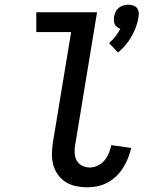

<svg xmlns="http://www.w3.org/2000/svg" viewBox="-20 -787 640 815"><path d="M481 -564 443 -604Q458 -617 470 -632.5Q482 -648 491 -665Q483 -667 477 -672Q471 -677 467.5 -683.5Q464 -690 463.5 -698.5Q463 -707 464 -715Q466 -726 470.5 -736Q475 -746 484 -753.5Q493 -761 504 -764Q515 -767 525 -767Q535 -767 545 -764Q555 -761 561 -753.5Q567 -746 568.5 -736Q570 -726 568 -715Q565 -694 557.5 -673.5Q550 -653 539 -633.5Q528 -614 513.5 -596.5Q499 -579 481 -564ZM351 8Q326 8 302 3Q278 -2 258.5 -14.5Q239 -27 225.5 -46Q212 -65 206 -87.5Q200 -110 200.5 -135Q201 -160 205 -185L282 -651H134V-735H392L299 -171Q296 -154 297 -136.5Q298 -119 306 -105Q314 -91 329 -83.5Q344 -76 361 -76Q378 -76 395 -84Q412 -92 423.5 -106Q435 -120 442 -137Q449 -154 452 -171L537 -159Q532 -137 523.5 -116Q515 -95 503 -75.5Q491 -56 474 -39.5Q457 -23 436.5 -12Q416 -1 394 3.5Q372 8 351 8Z"/></svg>

Font: Iosevka HT Medium Extended
Style: Italic
Weight: 500
Width: 7
Italic angle: -9°
Monospace: yes
Designer: Belleve Invis
Foundry: Belleve Invis
Version: Version 32.3.0; ttfautohint (v1.8.4)